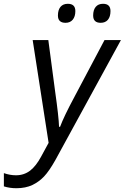

<svg xmlns="http://www.w3.org/2000/svg" viewBox="-116 -746 653 1006"><path d="M-95.7 230.5V161.1Q-63.5 172.4 -32.2 172.4Q9.8 172.4 42 147.9Q72.8 124 99.1 75.2L138.7 2.4L55.2 -536.1H137.2L172.9 -266.6Q191.9 -132.8 193.4 -81.5H198.7Q218.8 -135.7 273.9 -238.3L431.6 -536.1H517.6L174.3 92.3Q141.6 150.4 115 178.5Q88.4 206.5 54.2 223.1Q18.1 240.2 -30.3 240.2Q-64.9 240.2 -95.7 230.5ZM187.5 -664.6Q187.5 -693.8 200.9 -710Q214.4 -726.1 239.3 -726.1Q278.8 -726.1 278.8 -688Q278.8 -659.2 265.1 -642.8Q251.5 -626.5 227.5 -626.5Q187.5 -626.5 187.5 -664.6ZM372.1 -664.6Q372.1 -693.8 385.5 -710Q398.9 -726.1 423.8 -726.1Q462.9 -726.1 462.9 -688Q462.9 -658.7 449.5 -642.6Q436 -626.5 411.6 -626.5Q372.1 -626.5 372.1 -664.6Z"/></svg>

Font: Viking Open Sans
Style: Italic
Weight: 400
Italic angle: -12°
Foundry: Ascender Corporation
Version: Version 2.000